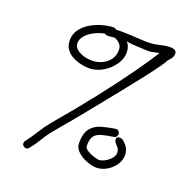

<svg xmlns="http://www.w3.org/2000/svg" viewBox="-131 -781 957 984"><g transform="rotate(20 347.5 -289.0)"><path d="M114 81Q106 81 99.5 75Q93 69 93 60Q93 52 98 47Q122 16 142.5 -17.5Q163 -51 188 -82Q287 -198 366 -299Q445 -400 502 -480Q559 -560 590 -610Q581 -612 563 -606Q545 -600 504 -603Q493 -604 475 -604.5Q457 -605 439.5 -606.5Q422 -608 411 -612Q422 -602 427 -587Q432 -572 432 -556Q432 -522 409.5 -489.5Q387 -457 351.5 -436Q316 -415 276 -415Q258 -415 234 -420Q210 -425 187.5 -436.5Q165 -448 150.5 -467.5Q136 -487 136 -516Q136 -552 156 -578Q176 -604 206 -621Q236 -638 268.5 -646.5Q301 -655 325 -655Q334 -655 341 -648Q349 -649 357 -649Q365 -649 372 -649Q397 -649 426.5 -647Q456 -645 505 -643Q539 -642 574.5 -650.5Q610 -659 632 -659Q668 -659 668 -635Q668 -614 643 -591Q639 -580 615 -546.5Q591 -513 553.5 -465Q516 -417 471 -361Q426 -305 380 -248Q334 -191 292.5 -140.5Q251 -90 220 -54Q195 -25 175 8.5Q155 42 130 73Q123 81 114 81ZM276 -457Q324 -457 357 -484.5Q390 -512 390 -556Q390 -576 376.5 -589Q363 -602 349 -607L311 -604Q300 -604 295 -610Q267 -605 240 -591.5Q213 -578 195.5 -558.5Q178 -539 178 -516Q178 -490 208 -473.5Q238 -457 276 -457ZM486 51Q464 51 434.5 40Q405 29 383 9Q361 -11 361 -38Q361 -92 382 -118Q403 -144 437.5 -154Q472 -164 512 -170H515Q525 -170 530.5 -163.5Q536 -157 536 -149Q536 -142 532 -136Q528 -130 518 -128Q477 -122 451.5 -114.5Q426 -107 414.5 -90Q403 -73 403 -38Q403 -25 419.5 -14.5Q436 -4 456 2.5Q476 9 486 9Q500 9 517.5 -0.5Q535 -10 548.5 -25Q562 -40 562 -58Q562 -66 558.5 -75Q555 -84 546 -92Q531 -106 531 -119Q531 -135 547 -135Q553 -135 560 -132.5Q567 -130 574 -122Q590 -108 597 -92Q604 -76 604 -59Q604 -31 587 -6Q570 19 543 35Q516 51 486 51Z"/></g></svg>

Font: Grape Nuts
Style: Regular
Weight: 400
Designer: Robert E. Leuschke
Foundry: Robert E. Leuschke
Version: Version 1.010; ttfautohint (v1.8.3)